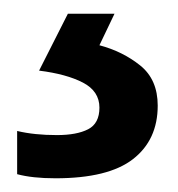

<svg xmlns="http://www.w3.org/2000/svg" viewBox="-20 -20 259 280"><path d="M210 134Q210 184 174 212Q138 240 61 240Q27 240 5 234V171Q30 177 63 177Q92 177 108.5 168.5Q125 160 125 137Q125 113 101 100.5Q77 88 37 83L79 0H147L125 46Q159 55 184.5 75.5Q210 96 210 134Z"/></svg>

Font: Noto Sans Gurmukhi Medium
Style: Regular
Weight: 500
Designer: Jelle Bosma - Monotype Design Team
Foundry: Monotype Imaging Inc.
Version: Version 2.004; ttfautohint (v1.8.4.7-5d5b)